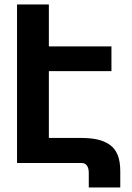

<svg xmlns="http://www.w3.org/2000/svg" viewBox="-20 -720 585 848"><path d="M55.2 0V-700.2H195.8V-515.1H472.2V-405.8H195.8V-110.8H335.9Q378.4 -110.8 408.9 -104.2Q439.5 -97.7 463.4 -81.5Q487.3 -65.4 499.3 -36.4Q511.2 -7.3 511.2 35.2V107.9H372.1V43.9Q372.1 22.9 364 11.5Q356 0 340.8 0Z"/></svg>

Font: LT Superior
Style: Bold
Weight: 400
Designer: Daniel Lyons
Foundry: LyonsType
Version: Version 1.000